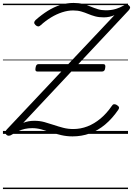

<svg xmlns="http://www.w3.org/2000/svg" viewBox="-20 -910 904 1305"><path d="M473 17Q433 17 396.5 8.5Q360 0 326.5 -11Q293 -22 261.5 -30.5Q230 -39 199 -39Q173 -39 149.5 -34Q126 -29 104 -18.5Q82 -8 59 6Q49 13 38.5 12.5Q28 12 21 3Q14 -6 16.5 -14.5Q19 -23 28 -32L397 -424H233Q216 -424 222 -451Q224 -463 228.5 -468.5Q233 -474 241 -474H444L758 -807Q742 -800 724 -796Q706 -792 685 -792Q652 -792 626.5 -799Q601 -806 578.5 -815.5Q556 -825 532 -832Q508 -839 477 -839Q441 -839 402.5 -826.5Q364 -814 327 -791.5Q290 -769 257 -739Q248 -730 239 -730.5Q230 -731 221 -740Q212 -749 212.5 -757Q213 -765 222 -774Q264 -811 305 -836.5Q346 -862 389.5 -876Q433 -890 480 -890Q517 -890 545 -882.5Q573 -875 597 -865Q621 -855 645.5 -847.5Q670 -840 699 -840Q735 -840 764.5 -848.5Q794 -857 824 -874Q833 -879 841 -880Q849 -881 856 -873Q866 -864 864 -856Q862 -848 854 -839L512 -474H683Q700 -474 695 -448Q694 -436 688.5 -430Q683 -424 675 -424H465L138 -75Q155 -82 173.5 -85.5Q192 -89 214 -89Q250 -89 282.5 -80Q315 -71 346 -60.5Q377 -50 409.5 -41.5Q442 -33 478 -33Q528 -33 574.5 -51Q621 -69 663 -104Q705 -139 740 -190Q746 -200 754 -201.5Q762 -203 773 -197Q786 -189 788.5 -181.5Q791 -174 784 -164Q743 -104 694.5 -63.5Q646 -23 590.5 -3Q535 17 473 17ZM0 365H850V375H0ZM0 -20H850V0H0ZM0 -505H850V-500H0ZM0 -885H850V-875H0Z"/></svg>

Font: Playwrite AT Guides
Style: Italic
Weight: 400
Italic angle: -13.0072°
Designer: Veronika Burian, José Scaglione
Foundry: TypeTogether
Version: Version 1.002